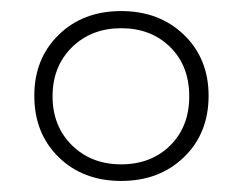

<svg xmlns="http://www.w3.org/2000/svg" viewBox="-20 -784 438 347"><path d="M357 -611Q357 -543 312.5 -500Q268 -457 199 -457Q130 -457 86 -500Q42 -543 42 -611Q42 -678 86 -721Q130 -764 199 -764Q268 -764 312.5 -721Q357 -678 357 -611ZM287.5 -699Q253 -733 199 -733Q145 -733 110 -698.5Q75 -664 75 -610Q75 -556 110 -521.5Q145 -487 199 -487Q253 -487 287.5 -521Q322 -555 322 -610Q322 -665 287.5 -699Z"/></svg>

Font: Montserrat Ultra Light
Style: Regular
Weight: 200
Designer: Julieta Ulanovsky
Foundry: Julieta Ulanovsky
Version: Version 3.100;PS 003.100;hotconv 1.0.88;makeotf.lib2.5.64775